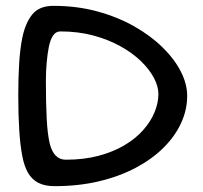

<svg xmlns="http://www.w3.org/2000/svg" viewBox="-20 -628 693 657"><path d="M167 9Q133 9 111 -2.5Q89 -14 76 -36.5Q63 -59 56.5 -93Q49 -131 45.8 -183.8Q42.5 -236.5 42.5 -301Q42.5 -359 45.5 -409.8Q48.5 -460.5 56.5 -499.5Q67 -550 90.8 -579Q114.5 -608 163 -608Q243 -608 312.8 -589Q382.5 -570 439 -538Q495.5 -506 536.2 -466Q577 -426 598.8 -383.2Q620.5 -340.5 620.5 -300Q620.5 -252 599.5 -206.5Q578.5 -161 539 -122Q499.5 -83 443.8 -53.5Q388 -24 318.2 -7.5Q248.5 9 167 9ZM205 -81.5Q267.5 -81.5 317.8 -95Q368 -108.5 406.2 -131.2Q444.5 -154 470.2 -183.2Q496 -212.5 509 -244.2Q522 -276 522 -306.5Q522 -332.5 506.5 -361.8Q491 -391 461.8 -419.2Q432.5 -447.5 391.2 -470.2Q350 -493 298.2 -506.8Q246.5 -520.5 186.5 -520.5Q171 -520.5 161.5 -506.2Q152 -492 147 -467Q142.5 -444.5 139.8 -414.5Q137 -384.5 137 -351.5Q137 -275.5 139.8 -222Q142.5 -168.5 150.5 -135.5Q164.5 -81.5 205 -81.5Z"/></svg>

Font: Gluten Light
Style: Regular
Weight: 300
Designer: Tyler Finck
Foundry: Etcetera Type Company
Version: Version 1.300